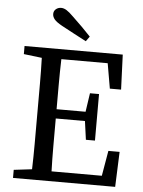

<svg xmlns="http://www.w3.org/2000/svg" viewBox="-59 -923 720 970"><g transform="rotate(5 301.5 -438.5)"><path d="M138 -310V-359Q138 -424 138 -488Q138 -552 136 -617L44 -628V-669H542L549 -492H492L470 -619H235Q233 -555 233 -491Q233 -427 233 -365H380L394 -460H440V-224H394L381 -318H233Q233 -243 233 -178Q233 -113 235 -50H490L512 -178H569L562 0H44V-41L136 -52Q138 -115 138 -179.5Q138 -244 138 -310ZM368 -745 350 -720Q318 -737 286.5 -753.5Q255 -770 224 -787Q195 -803 184.5 -816Q174 -829 174 -843Q174 -858 185 -867.5Q196 -877 212 -877Q225 -877 239 -868.5Q253 -860 274 -839Q323 -793 368 -745Z"/></g></svg>

Font: Source Serif Pro
Style: Regular
Weight: 400
Designer: Frank Grießhammer
Foundry: Adobe Systems Incorporated
Version: Version 2.000;PS 1.000;hotconv 16.6.51;makeotf.lib2.5.65220